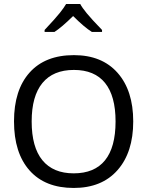

<svg xmlns="http://www.w3.org/2000/svg" viewBox="-20 -929 819 950"><path d="M639.2 -328.1Q639.2 -175.3 561.5 -87.2Q483.9 1 344.7 1Q203.1 1 126.2 -85.7Q49.3 -172.4 49.3 -328.6Q49.3 -483.9 126.5 -570.1Q203.6 -656.2 345.7 -656.2Q484.4 -656.2 561.8 -568.6Q639.2 -481 639.2 -328.1ZM136.7 -328.1Q136.7 -200.7 189.9 -136Q243.2 -71.3 344.7 -71.3Q447.3 -71.3 499.5 -135.7Q551.8 -200.2 551.8 -328.1Q551.8 -454.1 499.8 -518.6Q447.8 -583 345.7 -583Q243.2 -583 189.9 -518.3Q136.7 -453.6 136.7 -328.1ZM200.7 -780.8Q254.4 -837.9 275.9 -865Q297.4 -892.1 307.1 -909.2H377Q386.2 -891.6 409.2 -863.5Q432.1 -835.4 484.9 -780.8V-771H434.6Q397.5 -793.9 341.8 -849.6Q284.2 -793 249.5 -771H200.7Z"/></svg>

Font: XL-Viking
Style: Regular
Weight: 400
Foundry: Ascender Corporation
Version: Version 1.10 March 23, 2015